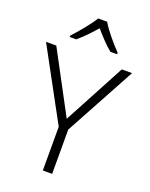

<svg xmlns="http://www.w3.org/2000/svg" viewBox="-171 -1036 879 1124"><g transform="rotate(20 268.0 -473.5)"><path d="M296 -947H240C215 -904 158 -837 121 -797V-788H161C197 -818 236 -859 268 -896C300 -859 338 -817 374 -788H416V-797C378 -836 320 -904 296 -947ZM268 -332 64 -714H0L240 -272V0H298V-276L536 -714H472Z"/></g></svg>

Font: Noto Sans Gujarati Light
Style: Regular
Weight: 300
Designer: Jelle Bosma - Monotype Design Team, Universal Thirst
Foundry: Monotype Imaging Inc.
Version: Version 2.106